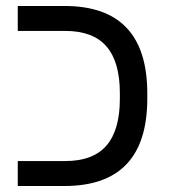

<svg xmlns="http://www.w3.org/2000/svg" viewBox="-20 -619 565 639"><path d="M470.2 -291V-308.1C470.2 -502.1 378.4 -599.1 194.8 -599.1H39.1V-516.1H196.8C258.6 -516.1 304.4 -498.9 334.2 -464.6C364 -430.3 378.9 -378.4 378.9 -309.1V-290C378.9 -221 364.1 -169.3 334.5 -134.8C304.9 -100.3 259 -83 196.8 -83H39.1V0H194.8C378.4 0 470.2 -97 470.2 -291Z"/></svg>

Font: Arimo
Style: Regular
Weight: 400
Designer: Steve Matteson
Foundry: Monotype Imaging Inc.
Version: Version 1.32